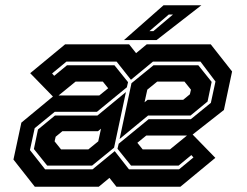

<svg xmlns="http://www.w3.org/2000/svg" viewBox="-20 -708 935 728"><path d="M112 0 31 -103 61 -243 185.5 -346H356.5L396.5 -378.5L394.5 -368L370 -398.5H266.5L188 -334.5L94.5 -430.5L227 -540H469.5L496 -506.5L536.5 -540H779L860 -437L829 -291L705.5 -194H534.5L494.5 -161.5L496.5 -172L521 -141.5H624.5L703 -205.5L796.5 -109.5L664 0H421.5L395 -33.5L354.5 0ZM151 -66H331L415 -135L469 -66H659L713.5 -111L705.5 -120L657 -80H477L425.5 -144L430 -163L543.5 -256H703.5L779.5 -318L797 -399L740 -474.5H560L476.5 -405.5L422 -474.5H232L177.5 -429.5L185.5 -420.5L234 -460.5H414L465.5 -396.5L461 -377L347.5 -284H187.5L111.5 -222L93.5 -139ZM159 -80 108.5 -143 124 -217 188.5 -270H349.5L457.5 -359L412.5 -148L329 -80ZM433.5 -181 478.5 -392.5 562 -460.5H732L782.5 -397.5L767 -323L702.5 -270H541.5ZM211.5 -141.5H315L352.5 -172L363 -220L351.5 -210.5H216.5L191 -189.5L187 -172ZM528 -320 539.5 -329.5H674.5L700 -350.5L704 -368L679.5 -398.5H576L538.5 -368ZM450 -556 600 -688H743.5L573.5 -556ZM546.5 -590H561.5L636 -653H620Z"/></svg>

Font: Tourney Thin
Style: Bold Italic
Weight: 700
Italic angle: -12°
Version: Version 1.015